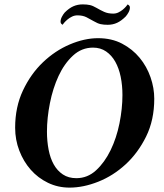

<svg xmlns="http://www.w3.org/2000/svg" viewBox="-20 -845 748 875"><path d="M404 -628Q352 -628 312.5 -591.5Q273 -555 247 -499Q221 -443 207.5 -375Q194 -307 194 -245Q194 -202 201.5 -163Q209 -124 225 -95.5Q241 -67 266.5 -50Q292 -33 328 -33Q379 -33 418 -69Q457 -105 484 -160.5Q511 -216 524.5 -283Q538 -350 538 -412Q538 -456 530 -495Q522 -534 505.5 -563.5Q489 -593 463.5 -610.5Q438 -628 404 -628ZM427 -671Q489 -671 536.5 -646Q584 -621 616.5 -581.5Q649 -542 666 -493Q683 -444 683 -395Q683 -298 646 -223Q609 -148 552.5 -96Q496 -44 428 -17Q360 10 297 10Q244 10 198.5 -12Q153 -34 120 -71.5Q87 -109 68 -158.5Q49 -208 49 -263Q49 -357 84.5 -432.5Q120 -508 175.5 -561Q231 -614 298 -642.5Q365 -671 427 -671ZM357 -825Q376 -825 389.5 -822Q403 -819 420 -809Q437 -799 454.5 -791Q472 -783 496 -783Q509 -783 520 -788.5Q531 -794 539.5 -801Q548 -808 554 -815Q560 -822 562 -825Q564 -824 568 -820.5Q572 -817 572 -811Q572 -800 566 -789Q560 -778 553 -770Q533 -750 513.5 -741Q494 -732 471 -732Q452 -732 438.5 -735Q425 -738 408 -748Q391 -758 374 -766.5Q357 -775 333 -775Q320 -775 308.5 -769.5Q297 -764 288 -756.5Q279 -749 273 -742Q267 -735 265 -732Q263 -733 259.5 -736.5Q256 -740 256 -746Q256 -757 262 -768.5Q268 -780 275 -788Q295 -808 314.5 -816.5Q334 -825 357 -825Z"/></svg>

Font: Vermiglione
Style: Bold Italic
Weight: 700
Italic angle: -11°
Version: Version 1.000